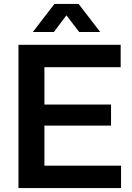

<svg xmlns="http://www.w3.org/2000/svg" viewBox="-20 -957 671 977"><path d="M74 0V-729H594V-615H206V-425H545V-318H206V-114H596V0ZM147 -794 257 -937H380L490 -794H383L318 -879L254 -794Z"/></svg>

Font: Mona Sans SemiBold
Style: Regular
Weight: 600
Designer: Deni Anggara
Foundry: GitHub
Version: Version 2.000;Glyphs 3.2.3 (3260)